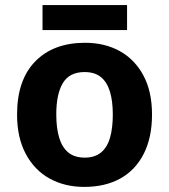

<svg xmlns="http://www.w3.org/2000/svg" viewBox="-20 -724 665 754"><path d="M577 -274Q577 -184 544.5 -120Q512 -56 452.5 -23Q393 10 311 10Q234 10 174.5 -23Q115 -56 81 -120Q47 -184 47 -274Q47 -410 118.5 -483Q190 -556 314 -556Q391 -556 450 -523.5Q509 -491 543 -428Q577 -365 577 -274ZM201 -275Q201 -221 212.5 -183Q224 -145 248.5 -125Q273 -105 313 -105Q352 -105 376.5 -125Q401 -145 412 -183Q423 -221 423 -274Q423 -328 411.5 -365Q400 -402 376 -421.5Q352 -441 312 -441Q253 -441 227 -398Q201 -355 201 -275ZM479 -704V-606H147V-704Z"/></svg>

Font: Noto Sans Cherokee
Style: Regular
Weight: 400
Designer: Monotype Design Team
Foundry: Monotype Imaging Inc.
Version: Version 2.001